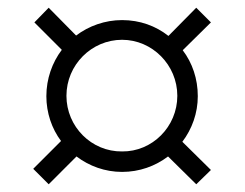

<svg xmlns="http://www.w3.org/2000/svg" viewBox="-20 -600 634 497"><path d="M488 -123 526 -160 452 -233C477 -266 492 -307 492 -351C492 -396 478 -437 453 -470L526 -542L488 -580L416 -507C383 -533 342 -548 296 -548C252 -548 210 -533 177 -508L106 -580L69 -542L140 -471C115 -438 100 -396 100 -351C100 -308 114 -267 138 -235L66 -163L106 -123L178 -195C211 -170 252 -155 296 -155C341 -155 382 -170 415 -195ZM296 -208C217 -207 152 -272 152 -352C152 -432 217 -497 296 -497C374 -497 439 -432 439 -352C439 -272 374 -207 296 -208Z"/></svg>

Font: SnT
Style: Regular
Weight: 400
Designer: Natanael Gama
Version: Version 1.001;PS 001.001;hotconv 1.0.70;makeotf.lib2.5.58329